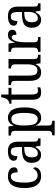

<svg xmlns="http://www.w3.org/2000/svg" viewBox="1120 -1818 936 3215"><g transform="rotate(-90 1587.5 -211.0)"><path d="M244 10Q186 10 141 -18Q96 -46 71 -106.5Q46 -167 46 -265Q46 -372 71.5 -433.5Q97 -495 141 -520.5Q185 -546 240 -546Q305 -546 348.5 -520Q392 -494 392 -444Q392 -410 372 -396.5Q352 -383 310 -383Q310 -430 296 -463.5Q282 -497 240 -497Q209 -497 185.5 -476.5Q162 -456 149.5 -406Q137 -356 137 -266Q137 -159 166 -103.5Q195 -48 258 -48Q302 -48 331.5 -71.5Q361 -95 376 -126Q383 -120 387.5 -111Q392 -102 392 -88Q392 -67 377 -44Q362 -21 329 -5.5Q296 10 244 10Z M599 10Q544 10 506 -29Q468 -68 468 -150Q468 -230 516 -268Q564 -306 662 -309L732 -312V-373Q732 -429 718.5 -463Q705 -497 656 -497Q609 -497 595 -466.5Q581 -436 581 -388Q503 -388 503 -450Q503 -497 547.5 -521.5Q592 -546 662 -546Q741 -546 781.5 -507Q822 -468 822 -372V-113Q822 -71 833.5 -56Q845 -41 874 -41H877V0H754L740 -87H734Q716 -59 698.5 -37Q681 -15 658 -2.5Q635 10 599 10ZM625 -45Q675 -45 704 -86Q733 -127 733 -191V-273L682 -270Q613 -266 586.5 -234.5Q560 -203 560 -144Q560 -98 575.5 -71.5Q591 -45 625 -45Z M928 237V196H935Q962 196 982.5 183.5Q1003 171 1003 124V-427Q1003 -471 983.5 -483Q964 -495 936 -495H925V-536H1078L1088 -450H1091Q1110 -493 1141 -519.5Q1172 -546 1222 -546Q1306 -546 1351 -479.5Q1396 -413 1396 -269Q1396 -124 1351 -56.5Q1306 11 1220 11Q1173 11 1142 -14Q1111 -39 1093 -80H1090Q1093 -28 1093 34V129Q1093 173 1113.5 184.5Q1134 196 1160 196H1173V237ZM1204 -47Q1258 -47 1281 -105.5Q1304 -164 1304 -272Q1304 -379 1281 -434Q1258 -489 1203 -489Q1139 -489 1116 -432Q1093 -375 1093 -271Q1093 -164 1116 -105.5Q1139 -47 1204 -47Z M1645 10Q1583 10 1553.5 -24.5Q1524 -59 1524 -145V-487H1458V-520Q1480 -524 1497.5 -532.5Q1515 -541 1529 -557Q1542 -573 1551 -595.5Q1560 -618 1566 -659H1612V-536H1724V-487H1612V-143Q1612 -90 1627.5 -66.5Q1643 -43 1673 -43Q1690 -43 1704 -45Q1718 -47 1732 -51V-5Q1719 0 1696 5Q1673 10 1645 10Z M1983 10Q1912 10 1876 -36.5Q1840 -83 1840 -186V-427Q1840 -471 1821 -483Q1802 -495 1774 -495H1770V-536H1929V-189Q1929 -122 1947 -87Q1965 -52 2015 -52Q2069 -52 2093 -97Q2117 -142 2117 -215V-422Q2117 -470 2098 -482.5Q2079 -495 2051 -495H2048V-536H2206V-109Q2206 -64 2226 -52.5Q2246 -41 2274 -41H2278V0H2135L2123 -82H2119Q2094 -28 2060 -9Q2026 10 1983 10Z M2325 0V-41H2328Q2357 -41 2377 -53.5Q2397 -66 2397 -113V-427Q2397 -471 2377 -483Q2357 -495 2329 -495H2326V-536H2466L2481 -431H2484Q2496 -462 2511 -488.5Q2526 -515 2549 -530.5Q2572 -546 2608 -546Q2652 -546 2674 -526Q2696 -506 2696 -472Q2696 -441 2676 -422.5Q2656 -404 2612 -404Q2612 -445 2602.5 -463.5Q2593 -482 2568 -482Q2546 -482 2531 -462.5Q2516 -443 2506 -411Q2496 -379 2491.5 -342.5Q2487 -306 2487 -273V-108Q2487 -64 2506.5 -52.5Q2526 -41 2554 -41H2576V0Z M2861 10Q2806 10 2768 -29Q2730 -68 2730 -150Q2730 -230 2778 -268Q2826 -306 2924 -309L2994 -312V-373Q2994 -429 2980.5 -463Q2967 -497 2918 -497Q2871 -497 2857 -466.5Q2843 -436 2843 -388Q2765 -388 2765 -450Q2765 -497 2809.5 -521.5Q2854 -546 2924 -546Q3003 -546 3043.5 -507Q3084 -468 3084 -372V-113Q3084 -71 3095.5 -56Q3107 -41 3136 -41H3139V0H3016L3002 -87H2996Q2978 -59 2960.5 -37Q2943 -15 2920 -2.5Q2897 10 2861 10ZM2887 -45Q2937 -45 2966 -86Q2995 -127 2995 -191V-273L2944 -270Q2875 -266 2848.5 -234.5Q2822 -203 2822 -144Q2822 -98 2837.5 -71.5Q2853 -45 2887 -45Z"/></g></svg>

Font: Noto Serif Armenian Condensed
Style: Regular
Weight: 400
Width: 3
Designer: Monotype Design Team
Foundry: Monotype Imaging Inc.
Version: Version 2.008; ttfautohint (v1.8.4.7-5d5b)